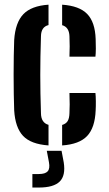

<svg xmlns="http://www.w3.org/2000/svg" viewBox="-20 -628 475 839"><path d="M42 -145.5Q41 -175 40.2 -216Q39.5 -257 39.5 -301.2Q39.5 -345.5 40.2 -385.5Q41 -425.5 42 -453Q47 -529.5 82 -566Q117 -602.5 192 -607.5V-518.5Q159.5 -510.5 159 -469.5Q156 -377.5 156 -300Q156 -222.5 159 -133Q159.5 -91.5 192 -82.5V7.5Q114.5 2 80.5 -34.5Q46.5 -71 42 -145.5ZM283.5 -380.5Q284.5 -399.5 284.5 -425.8Q284.5 -452 283.5 -470Q282 -509.5 251.5 -518V-607.5Q326.5 -602.5 361 -567Q395.5 -531.5 398 -457.5Q399 -439 398.8 -415.5Q398.5 -392 397 -380.5ZM251.5 7.5V-82Q268.5 -87 275.8 -99.2Q283 -111.5 283.5 -133.5Q284.5 -151.5 284.5 -171.8Q284.5 -192 283.5 -221.5H397Q398.5 -209.5 398.8 -186Q399 -162.5 398 -145.5Q395 -70 360.8 -33.8Q326.5 2.5 251.5 7.5ZM121.5 191.5V132.5H149.5Q177.5 132.5 188.2 120.8Q199 109 194 81.5L184.5 31H249L258.5 81.5Q267.5 139 241 165.2Q214.5 191.5 150 191.5Z"/></svg>

Font: Big Shoulders Stencil Text
Style: Bold
Weight: 700
Designer: Patric King
Foundry: XO Type Co
Version: Version 1.000